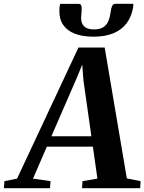

<svg xmlns="http://www.w3.org/2000/svg" viewBox="-96 -998 765 1018"><path d="M-75.5 0 -72.5 -37.5 -5.5 -51 320 -746H459L576.5 -52L649.5 -37.5L647 0H339L341.5 -37.5L420.5 -51L396.5 -220.5H152.5L79 -51L172 -37.5L169 0ZM176.5 -275.5H388.5L346.5 -571.5L340 -655L310 -582.5ZM320.5 -977.5Q331.5 -977.5 334.8 -969.2Q338 -961 337 -948Q337 -939 335.8 -926.8Q334.5 -914.5 334 -905.5Q333.5 -875 349.8 -858.5Q366 -842 401.5 -842Q435 -842 453.2 -854.8Q471.5 -867.5 479.8 -889.2Q488 -911 491 -937Q493 -954 498.5 -966Q504 -978 516.5 -978H610.5Q611 -973.5 610.8 -968.8Q610.5 -964 609.5 -958Q601 -908.5 574.8 -874Q548.5 -839.5 504.8 -821.5Q461 -803.5 399.5 -803.5Q341 -803.5 300.2 -819.5Q259.5 -835.5 238.5 -866.8Q217.5 -898 219 -942.5Q219 -951.5 219.8 -960Q220.5 -968.5 223.5 -977.5Z"/></svg>

Font: Merriweather 60pt
Style: Bold Italic
Weight: 700
Italic angle: -7.8°
Version: Version 2.101